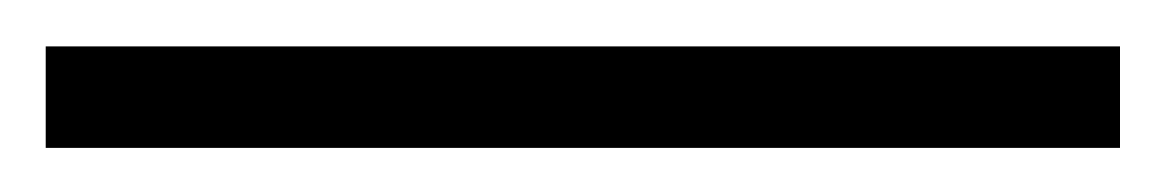

<svg xmlns="http://www.w3.org/2000/svg" viewBox="-20 28 510 84"><path d="M0 92.7V48.3H470V92.7Z"/></svg>

Font: Literata 36pt Light
Style: Regular
Weight: 300
Designer: Latin by Veronika Burian and Jose Scaglione. Greek by Irene Vlachou. Cyrillic by Vera Evstafieva.
Foundry: TypeTogether
Version: Version 3.002